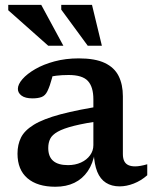

<svg xmlns="http://www.w3.org/2000/svg" viewBox="-20 -736 613 768"><path d="M403 -314.5 390.5 -254Q319.5 -243.5 276.5 -232.8Q233.5 -222 211 -209.2Q188.5 -196.5 180.8 -180.8Q173 -165 173 -144Q173 -109.5 192.8 -92.5Q212.5 -75.5 252 -75.5Q281 -75.5 304 -86Q327 -96.5 340.2 -114.8Q353.5 -133 353.5 -155.5V-338.5Q353.5 -388.5 331.5 -412.2Q309.5 -436 254.5 -436Q227.5 -436 205.2 -433.2Q183 -430.5 164 -425L196.5 -460.5Q192.5 -440 188.2 -424.2Q184 -408.5 179.5 -395.5Q175 -382.5 169.5 -371Q161 -353.5 146.5 -348Q132 -342.5 110 -342.5Q81 -342.5 66.2 -353.5Q51.5 -364.5 51.5 -380.5Q51.5 -398.5 69.8 -419.5Q88 -440.5 120.8 -459.5Q153.5 -478.5 198 -490.5Q242.5 -502.5 295 -502.5Q360.5 -502.5 399 -484.2Q437.5 -466 454.5 -432Q471.5 -398 471.5 -351V-120Q471.5 -102.5 477 -91.5Q482.5 -80.5 493.5 -75.5Q504.5 -70.5 520.5 -70.5Q531 -70.5 543.2 -72.8Q555.5 -75 569 -79V-35Q544 -13 515 -1.8Q486 9.5 458.5 9.5Q426.5 9.5 403.8 -5Q381 -19.5 369 -49Q357 -78.5 355 -124L359.5 -126.5Q352 -82 331 -51.2Q310 -20.5 277.5 -4.8Q245 11 201.5 11Q129.5 11 89.8 -23Q50 -57 50 -121.5Q50 -157.5 64 -185.8Q78 -214 115.2 -237Q152.5 -260 222.2 -278.8Q292 -297.5 403 -314.5ZM233.5 -553H173L13 -695V-716.5H145ZM387.5 -553H331L225 -697.5V-716.5H348Z"/></svg>

Font: Newsreader 9pt Medium
Style: Regular
Weight: 500
Designer: Hugues Gentile
Foundry: Production Type
Version: Version 1.003